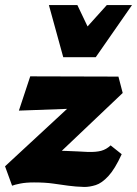

<svg xmlns="http://www.w3.org/2000/svg" viewBox="-25 -731 544 762"><path d="M310 11Q275 10 246 6Q217 2 185.5 -2.5Q154 -7 110 -7Q78 -7 55.5 -2.5Q33 2 23 6L-5 -71L332 -383L353 -303L50 -292L95 -428L445 -427L462 -362L126 -43L58 -97Q82 -108 120.5 -120.5Q159 -133 202 -133Q214 -133 237.5 -132Q261 -131 285 -130Q309 -129 323 -128Q356 -127 376.5 -132.5Q397 -138 414 -154L458 -119Q431 -60 405 -32Q379 -4 355 3.5Q331 11 310 11ZM226 -504 281 -580 399 -711H499L355 -504ZM226 -504 169 -711H282L344 -581L355 -504Z"/></svg>

Font: Ysabeau Infant Black
Style: Italic
Weight: 900
Italic angle: -12°
Designer: Christian Thalmann (Catharsis Fonts)
Version: Version 2.001;gftools[0.9.30]; featfreeze: ss01,ss02,lnum